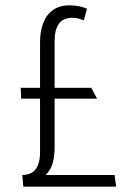

<svg xmlns="http://www.w3.org/2000/svg" viewBox="-20 -704 468 724"><path d="M68 0H418L412 -44H152Q171 -63 178.5 -88.5Q186 -114 186 -148V-332H346L324 -373H186V-554Q186 -590 201.5 -613.5Q217 -637 255 -637Q265 -637 277.5 -633.5Q290 -630 296 -627L308 -671Q302 -674 291.5 -677Q281 -680 268.5 -682Q256 -684 242 -684Q206 -684 181 -667Q156 -650 143.5 -618.5Q131 -587 131 -545V-373H58L60 -332H131V-127Q131 -91 116 -68Q101 -45 64 -44Z"/></svg>

Font: Catamaran Thin ExtraLight
Style: Regular
Weight: 250
Version: Version 2.000